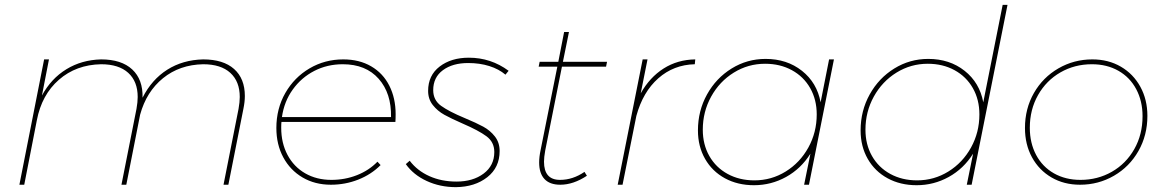

<svg xmlns="http://www.w3.org/2000/svg" viewBox="-20 -762 4806 792"><path d="M990 -366Q990 -342 984 -313L922 0H902L964 -313Q969 -341 969 -362Q969 -426 930 -461.5Q891 -497 818 -497Q721 -495 652.5 -439.5Q584 -384 558 -289L501 0H481L543 -313Q548 -341 548 -362Q548 -426 509 -461.5Q470 -497 397 -497Q294 -495 223 -433Q152 -371 132 -266L80 0H60L162 -517H182L153 -368Q191 -438 254 -476.5Q317 -515 397 -517Q481 -517 525.5 -475.5Q570 -434 568 -359Q606 -434 670 -474.5Q734 -515 818 -517Q901 -517 945.5 -477.5Q990 -438 990 -366Z M1141 -259Q1140 -251 1140 -235Q1140 -172 1166 -123Q1192 -74 1239 -47Q1286 -20 1347 -20Q1403 -20 1452.5 -39.5Q1502 -59 1537 -95L1550 -81Q1511 -42 1457.5 -21Q1404 0 1345 0Q1279 0 1228 -30Q1177 -60 1148.5 -113Q1120 -166 1120 -234Q1120 -314 1157 -378.5Q1194 -443 1257 -480Q1320 -517 1396 -517Q1462 -517 1511 -488.5Q1560 -460 1586 -408.5Q1612 -357 1612 -291Q1612 -270 1611 -259ZM1143 -279H1593Q1595 -377 1542 -437Q1489 -497 1394 -497Q1330 -497 1276.5 -469.5Q1223 -442 1187.5 -392.5Q1152 -343 1143 -279Z M1654 -85 1670 -99Q1701 -58 1751 -35.5Q1801 -13 1863 -13Q1931 -13 1975 -46Q2019 -79 2019 -135Q2019 -176 1986.5 -200Q1954 -224 1889 -252Q1841 -273 1813 -288.5Q1785 -304 1765.5 -328.5Q1746 -353 1746 -387Q1746 -451 1793.5 -487.5Q1841 -524 1914 -524Q2005 -524 2078 -470L2065 -454Q2038 -477 1998.5 -489.5Q1959 -502 1911 -502Q1847 -502 1807 -472.5Q1767 -443 1767 -390Q1767 -349 1799.5 -325.5Q1832 -302 1897 -275Q1945 -255 1973.5 -239.5Q2002 -224 2021.5 -199Q2041 -174 2041 -139Q2041 -71 1990 -31Q1939 9 1861 10Q1795 10 1740 -15.5Q1685 -41 1654 -85Z M2229 -141Q2224 -113 2224 -95Q2224 -20 2290 -20Q2343 -20 2391 -53L2401 -37Q2345 0 2291 0Q2248 0 2226 -23.5Q2204 -47 2204 -92Q2204 -115 2210 -143L2279 -487H2202L2206 -507H2283L2307 -630H2327L2302 -507H2484L2480 -487H2298Z M2848 -517 2846 -497Q2759 -495 2695.5 -439Q2632 -383 2605 -284L2548 0H2528L2631 -517H2651L2623 -377Q2660 -443 2717.5 -479.5Q2775 -516 2848 -517Z M2859 -224Q2859 -305 2896.5 -372.5Q2934 -440 2998 -479.5Q3062 -519 3138 -519Q3226 -519 3288 -470Q3350 -421 3365 -340L3400 -517H3420L3317 0H3297L3323 -128Q3284 -66 3222.5 -32Q3161 2 3090 2Q3023 2 2970.5 -26.5Q2918 -55 2888.5 -106.5Q2859 -158 2859 -224ZM3349 -290Q3349 -351 3322 -398.5Q3295 -446 3246.5 -472.5Q3198 -499 3136 -499Q3066 -499 3007 -462.5Q2948 -426 2913.5 -363.5Q2879 -301 2879 -227Q2879 -166 2906 -118.5Q2933 -71 2981.5 -44.5Q3030 -18 3092 -18Q3162 -18 3221 -54.5Q3280 -91 3314.5 -153.5Q3349 -216 3349 -290Z M3530 -224Q3530 -305 3567.5 -372.5Q3605 -440 3669 -479.5Q3733 -519 3809 -519Q3897 -519 3959 -470Q4021 -421 4036 -340L4116 -742H4136L3988 0H3968L3994 -128Q3955 -66 3893.5 -32Q3832 2 3761 2Q3694 2 3641.5 -26.5Q3589 -55 3559.5 -106.5Q3530 -158 3530 -224ZM4020 -290Q4020 -351 3993 -398.5Q3966 -446 3917.5 -472.5Q3869 -499 3807 -499Q3737 -499 3678 -462.5Q3619 -426 3584.5 -363.5Q3550 -301 3550 -227Q3550 -166 3577 -118.5Q3604 -71 3652.5 -44.5Q3701 -18 3763 -18Q3833 -18 3892 -54.5Q3951 -91 3985.5 -153.5Q4020 -216 4020 -290Z M4713 -284Q4713 -204 4676 -139Q4639 -74 4575 -37Q4511 0 4435 0Q4369 0 4317.5 -30Q4266 -60 4237 -113Q4208 -166 4208 -234Q4208 -314 4245 -378.5Q4282 -443 4346 -480Q4410 -517 4486 -517Q4552 -517 4603.5 -487Q4655 -457 4684 -404Q4713 -351 4713 -284ZM4228 -235Q4228 -172 4254 -123Q4280 -74 4327.5 -47Q4375 -20 4437 -20Q4508 -20 4566.5 -53.5Q4625 -87 4659 -147Q4693 -207 4693 -283Q4693 -345 4667 -394Q4641 -443 4593.5 -470Q4546 -497 4484 -497Q4413 -497 4354.5 -463.5Q4296 -430 4262 -370Q4228 -310 4228 -235Z"/></svg>

Font: TypoPRO Montserrat
Style: Italic
Weight: 250
Italic angle: -11.3°
Designer: Julieta Ulanovsky
Foundry: Julieta Ulanovsky
Version: Version 6.001